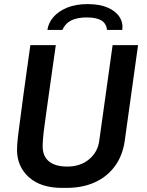

<svg xmlns="http://www.w3.org/2000/svg" viewBox="-20 -906 718 936"><path d="M283 10Q179 10 121 -42Q63 -94 63 -176Q63 -187 64 -202.5Q65 -218 67.5 -239.5Q70 -261 74 -290.5Q78 -320 83 -358.5Q88 -397 94.5 -445.5Q101 -494 109.5 -554Q118 -614 128 -686H252Q238 -587 227.5 -513Q217 -439 209.5 -385Q202 -331 197 -294Q192 -257 190 -233Q188 -209 188 -193Q188 -144 219 -119Q250 -94 308 -94Q372 -94 414.5 -129.5Q457 -165 464 -221L529 -686H653L588 -219Q578 -148 540.5 -96.5Q503 -45 443 -17.5Q383 10 303 10ZM211 -760Q216 -795 241 -823.5Q266 -852 308 -869Q350 -886 407 -886Q466 -886 505 -869Q544 -852 562.5 -823.5Q581 -795 576 -760H502Q498 -792 474 -806.5Q450 -821 403 -821Q357 -821 327.5 -806.5Q298 -792 284 -760Z"/></svg>

Font: Chivo Medium Medium
Style: Italic
Weight: 500
Italic angle: -8.05°
Version: Version 2.002